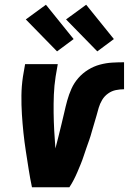

<svg xmlns="http://www.w3.org/2000/svg" viewBox="-20 -791 544 811"><path d="M115 0Q107 -38 101 -76.5Q95 -115 89 -153.5Q83 -192 79 -230.5Q75 -269 72.5 -308.5Q70 -348 70.5 -388Q71 -428 77 -468L86 -520H224L215 -468Q209 -429 207.5 -391Q206 -353 206.5 -315Q207 -277 209 -239.5Q211 -202 214 -164Q221 -189 227 -214.5Q233 -240 239.5 -265.5Q246 -291 251.5 -316Q257 -341 264 -366.5Q271 -392 282 -416.5Q293 -441 311 -461.5Q329 -482 352.5 -496.5Q376 -511 402 -518Q428 -525 453.5 -526.5Q479 -528 504 -528V-414Q487 -414 469.5 -410.5Q452 -407 436.5 -396Q421 -385 411.5 -369Q402 -353 397 -336Q392 -319 387.5 -302Q383 -285 377.5 -268Q372 -251 367.5 -234Q363 -217 357 -200Q351 -183 345 -166Q339 -149 333.5 -132Q328 -115 321 -98Q314 -81 307 -64.5Q300 -48 291.5 -31.5Q283 -15 273 0ZM391 -574 259 -709 344 -771 461 -626ZM221 -574 89 -709 174 -771 291 -626Z"/></svg>

Font: Iosevka Term Curly Heavy
Style: Italic
Weight: 900
Italic angle: -9°
Designer: Belleve Invis
Foundry: Belleve Invis
Version: Version 32.3.0